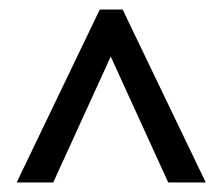

<svg xmlns="http://www.w3.org/2000/svg" viewBox="-20 -800 469 404"><path d="M15 -416H92L213 -681L334 -416H413L238 -780H190Z"/></svg>

Font: Noto Sans Malayalam UI ExtraCondensed
Style: Regular
Weight: 400
Width: 2
Designer: Jelle Bosma - Monotype Design Team
Foundry: Monotype Imaging Inc.
Version: Version 2.104